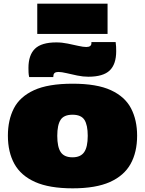

<svg xmlns="http://www.w3.org/2000/svg" viewBox="-20 -1016 790 1046"><path d="M23 -277Q23 -362 55.5 -425.5Q88 -489 165 -524.5Q242 -560 376 -560Q508 -560 584.5 -524.5Q661 -489 694 -425.5Q727 -362 727 -277Q727 -187 691.5 -123Q656 -59 579 -24.5Q502 10 376 10Q249 10 171.5 -24.5Q94 -59 58.5 -123Q23 -187 23 -277ZM292 -276Q292 -215 311 -187Q330 -159 375 -159Q419 -159 438.5 -187Q458 -215 458 -276Q458 -335 440 -363Q422 -391 375 -391Q328 -391 310 -363Q292 -335 292 -276ZM139 -596Q136 -609 135.5 -621.5Q135 -634 135 -646Q135 -716 170.5 -750.5Q206 -785 287 -785Q318 -785 349 -778.5Q380 -772 407 -766Q434 -760 450 -760Q478 -760 478 -781Q478 -786 478 -787H610Q612 -774 612.5 -761.5Q613 -749 613 -737Q613 -666 577.5 -632Q542 -598 461 -598Q432 -598 401 -604.5Q370 -611 342.5 -617.5Q315 -624 298 -624Q271 -624 271 -602Q271 -601 270.5 -599Q270 -597 270 -596ZM183 -831V-996H566V-831Z"/></svg>

Font: Georama Expanded Black
Style: Regular
Weight: 900
Width: 7
Designer: Jean-Baptiste Levee
Foundry: Production Type
Version: Version 1.000